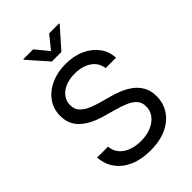

<svg xmlns="http://www.w3.org/2000/svg" viewBox="-272 -1057 1186 1186"><g transform="rotate(-45 321.0 -464.5)"><path d="M320.8 12.7Q242.2 12.7 184.3 -12.7Q126.5 -38.1 93.8 -83.7Q61 -129.4 56.6 -190.4H151.9Q155.8 -149.4 179.7 -122.8Q203.6 -96.2 241 -83.3Q278.3 -70.3 320.8 -70.3Q370.1 -70.3 409.4 -86.4Q448.7 -102.5 471.7 -131.8Q494.6 -161.1 494.6 -199.7Q494.6 -234.9 474.9 -256.8Q455.1 -278.8 422.4 -293Q389.6 -307.1 350.6 -317.9L262.7 -342.8Q174.8 -367.7 126 -414.1Q77.1 -460.4 77.1 -532.7Q77.1 -594.2 110.4 -640.4Q143.6 -686.5 200.2 -711.9Q256.8 -737.3 327.1 -737.3Q398.9 -737.3 454.1 -711.9Q509.3 -686.5 541.3 -642.8Q573.2 -599.1 575.2 -543.9H484.4Q478 -597.2 433.6 -626.2Q389.2 -655.3 324.2 -655.3Q277.3 -655.3 241.9 -639.9Q206.5 -624.5 187 -597.9Q167.5 -571.3 167.5 -537.1Q167.5 -499 191.2 -475.8Q214.8 -452.6 247.3 -439.7Q279.8 -426.8 306.2 -419.4L378.9 -399.4Q408.2 -391.6 443.6 -377.9Q479 -364.3 511.2 -341.6Q543.5 -318.8 564.2 -283.9Q585 -249 585 -198.2Q585 -138.7 554 -90.8Q522.9 -43 463.9 -15.1Q404.8 12.7 320.8 12.7ZM250 -942.4 320.3 -856.9 389.6 -942.4H477.1V-938L361.8 -807.6H278.3L163.6 -938V-942.4Z"/></g></svg>

Font: Atlassian Sans
Style: Regular
Weight: 400
Designer: Rasmus Andersson
Foundry: Modifications by Atlassian Pty Ltd, manufactured by rsms
Version: Version 4.001;git-9221beed3